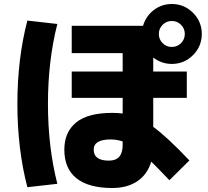

<svg xmlns="http://www.w3.org/2000/svg" viewBox="-20 -870 1040 961"><path d="M886 -746Q867 -765 840 -765Q813 -765 794 -746Q775 -727 775 -700Q775 -673 794 -654Q813 -635 840 -635Q867 -635 886 -654Q905 -673 905 -700Q905 -727 886 -746ZM117 -767 267 -750Q220 -566 220 -350Q220 -134 267 50L117 67Q67 -124 67 -350Q67 -576 117 -767ZM840 -550Q789 -550 747 -582V-512H915V-380H747V-235Q815 -186 928 -67L828 32Q761 -38 737 -61Q718 3 667.5 37Q617 71 542 71Q424 71 363 22.5Q302 -26 302 -121Q302 -208 360.5 -256.5Q419 -305 542 -305Q568 -305 594 -302V-380H339V-512H594V-604H339V-741H696Q710 -789 749.5 -819.5Q789 -850 840 -850Q902 -850 946 -806Q990 -762 990 -700Q990 -638 946 -594Q902 -550 840 -550ZM594 -162Q565 -172 534 -172Q449 -172 449 -121Q449 -66 525 -66Q594 -66 594 -144Z"/></svg>

Font: M PLUS 1p ExtraBold
Style: Regular
Weight: 800
Version: Version 1.062